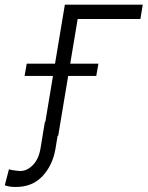

<svg xmlns="http://www.w3.org/2000/svg" viewBox="-141 -565 617 799"><path d="M453.1 -545.5 443.2 -485.8H182.2L101.2 0H38L128.9 -545.5ZM-38.7 -248.9 -29.8 -300.1H268.5L259.6 -248.9ZM45.8 -57.9H108.3L89.8 54.3Q78.5 121.8 36.4 167.4Q-5.7 213.1 -75.3 213.1Q-88.4 213.1 -98.9 211.6Q-109.4 210.2 -121.1 206L-103.7 139.2Q-100.1 141.3 -89.8 142.9Q-79.5 144.5 -69.6 145.6Q-59.7 146.7 -57.2 146.7Q-28.8 146.7 -4.6 122.3Q19.5 98 27.3 54.3Z"/></svg>

Font: Inter Light  BETA
Style: Italic
Weight: 300
Italic angle: 9.39999°
Designer: Rasmus Andersson
Foundry: rsms
Version: Version 3.011;git-f93a4a705